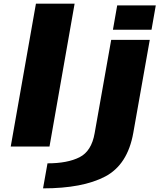

<svg xmlns="http://www.w3.org/2000/svg" viewBox="-20 -805 909 1055"><path d="M39 0 177.5 -785H390L252 0ZM216.5 230 241 92.5Q351 92.5 417 59Q483 25.5 500 -73L591 -586H803L712.5 -75.5Q681.5 100 557.8 165Q434 230 216.5 230ZM624 -775.5H836L812.5 -641.5H600.5Z"/></svg>

Font: Anybody UltraExpanded Regular
Style: Bold Italic
Weight: 700
Width: 9
Italic angle: -10°
Designer: Tyler Finck
Foundry: Etcetera Type Company
Version: Version 1.010; ttfautohint (v1.8.3) -l 8 -r 50 -G 200 -x 14 